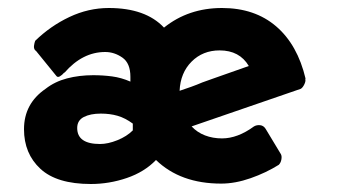

<svg xmlns="http://www.w3.org/2000/svg" viewBox="-20 -449 855 480"><path d="M682 -64Q685 -59 683.5 -50.5Q682 -42 677 -37Q645 -17 606.5 -3.5Q568 10 533 10Q431 10 370 -49Q341 -19 297 -4Q253 11 207 11Q122 11 81 -27Q40 -65 40 -126Q40 -190 94 -227Q117 -245 147.5 -253Q178 -261 213 -261Q237 -261 260 -258Q283 -255 306 -245V-257Q306 -291 286 -305Q266 -319 243 -319Q186 -319 141 -267V-268Q135 -261 129.5 -258Q124 -255 121 -259L69 -323V-322Q64 -327 65 -334.5Q66 -342 68 -347Q106 -384 153.5 -406.5Q201 -429 252 -429Q344 -429 390 -380Q451 -429 535 -429Q617 -429 670.5 -383Q724 -337 744 -252H743Q745 -247 741 -238.5Q737 -230 732 -227L459 -133Q473 -118 492.5 -110.5Q512 -103 535 -103Q574 -103 615 -133Q622 -137 630.5 -136Q639 -135 644 -127ZM421 -219 429 -222V-215ZM529 -323Q487 -323 459 -295Q431 -267 429 -222Q444 -227 458 -232Q472 -237 486 -243L514 -253L602 -284Q579 -323 529 -323ZM312 -140Q293 -154 274 -159.5Q255 -165 232 -165Q206 -165 189.5 -156.5Q173 -148 173 -129Q173 -89 230 -89Q250 -89 273.5 -98.5Q297 -108 312 -123Z"/></svg>

Font: Stadtwerke
Style: Bold
Weight: 700
Designer: Santiago Orozco
Foundry: Typemade
Version: Version 1.003